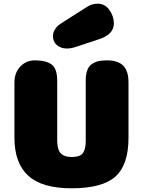

<svg xmlns="http://www.w3.org/2000/svg" viewBox="-20 -1011 777 1037"><path d="M674 -565V-267Q674 -121 603.5 -57.5Q533 6 366 6Q207 6 132.5 -62Q58 -130 58 -267V-565Q58 -618 89.5 -651.5Q121 -685 169 -685Q228 -685 258.5 -663Q289 -641 289 -574V-248Q290 -201 309 -182Q328 -163 366 -163Q413 -163 428 -184.5Q443 -206 443 -248V-575Q443 -609 451.5 -632Q460 -655 477.5 -666Q495 -677 513.5 -681Q532 -685 558 -685Q616 -685 645 -657Q674 -629 674 -565ZM455 -977Q479 -991 508 -991Q547 -991 571 -957Q595 -923 595 -885Q595 -829 526 -803L391 -758Q364 -749 341 -749Q319 -749 301.5 -758Q284 -767 275 -782Q266 -797 266 -815Q266 -834 275.5 -850Q285 -866 294.5 -873.5Q304 -881 323 -893Q327 -896 329 -897Z"/></svg>

Font: Coiny 2.0
Style: Regular
Weight: 400
Version: Version 1.001 July 11, 2018